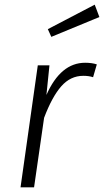

<svg xmlns="http://www.w3.org/2000/svg" viewBox="-20 -803 446 823"><path d="M395 -527 379 -472Q361 -478 337 -478Q282 -478 242.5 -433Q203 -388 169 -298L126 0H68L142 -523H192L179 -396Q240 -534 345 -534Q374 -534 395 -527ZM406 -730 200 -645 185 -678 386 -783Z"/></svg>

Font: Fira Sans Light
Style: Italic
Weight: 300
Italic angle: -8°
Designer: bBox Type GmbH & Carrois Corporate GbR & Edenspiekermann AG
Foundry: bBox Type GmbH & Carrois Corporate GbR & Edenspiekermann AG
Version: Version 4.301